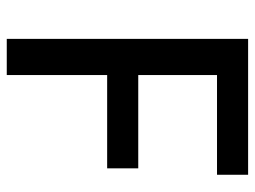

<svg xmlns="http://www.w3.org/2000/svg" viewBox="-113 -641 754 568"><g transform="rotate(90 264.0 -357.0)"><path d="M202 0H95V-714H497V-622H202V-389H478V-297H202Z"/></g></svg>

Font: Noto Sans Kannada Medium
Style: Regular
Weight: 500
Designer: Jelle Bosma - Monotype Design Team
Foundry: Monotype Imaging Inc.
Version: Version 2.005; ttfautohint (v1.8.4.7-5d5b)